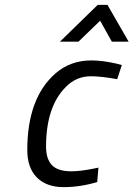

<svg xmlns="http://www.w3.org/2000/svg" viewBox="-20 -758 548 788"><path d="M355 -510Q402 -510 462 -496L480 -491L461 -433Q396 -445 353 -445Q293 -445 250 -401Q169 -320 169 -156Q169 -106 193 -80.5Q217 -55 272 -55Q311 -55 364 -66L384 -70L379 -11Q310 10 240.5 10Q171 10 131.5 -29.5Q92 -69 92 -142Q92 -356 208 -457Q269 -510 355 -510ZM226 -587 381 -738H421L508 -587H439L391 -673L302 -587Z"/></svg>

Font: Titillium Web
Style: Italic
Weight: 400
Italic angle: -13°
Version: Version 1.002;PS 57.000;hotconv 1.0.70;makeotf.lib2.5.55311